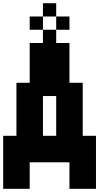

<svg xmlns="http://www.w3.org/2000/svg" viewBox="-20 -1187 707 1207"><path d="M0 0V-333.3H83.3V-666.7H166.7V-916.7H250V-1000H333.3V-916.7H416.7V-666.7H500V-333.3H583.3V0H416.7V-166.7H166.7V0ZM166.7 -1000V-1083.3H250V-1000ZM333.3 -333.3V-583.3H250V-333.3ZM333.3 -1000V-1083.3H416.7V-1000ZM333.3 -1166.7V-1083.3H250V-1166.7Z"/></svg>

Font: Galmuri11 Bold
Style: Regular
Weight: 700
Designer: Lee Minseo (quiple)
Version: Version 2.397;hotconv 1.1.1;makeotfexe 2.6.0 DEVELOPMENT